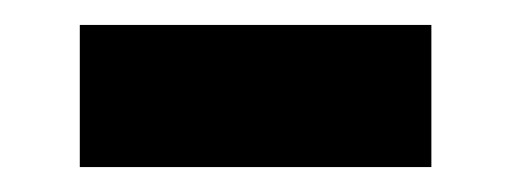

<svg xmlns="http://www.w3.org/2000/svg" viewBox="-20 -412 410 154"><path d="M44 -278H326V-392H44Z"/></svg>

Font: Glow Sans SC Compressed
Style: Bold
Weight: 700
Width: 2
Designer: Ryoko NISHIZUKA (kana, bopomofo & ideographs); Paul D. Hunt (Latin, Greek & Cyrillic); Sandoll Communications, Soo-young
Version: Version 0.93